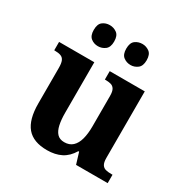

<svg xmlns="http://www.w3.org/2000/svg" viewBox="-174 -897 1014 1050"><g transform="rotate(30 333.5 -372.0)"><path d="M263.7 10Q177.2 10 136.5 -38.2Q95.8 -86.5 95.8 -187.7V-412.1Q95.8 -441.5 89.2 -456.6Q82.7 -471.7 68.2 -477.3Q53.8 -483 29.5 -483H25.9V-536H248.4V-215.9Q248.4 -173.5 255.3 -141.7Q262.2 -109.8 278.5 -92.3Q294.8 -74.9 323.8 -74.9Q356.2 -74.9 376.4 -93.6Q396.6 -112.4 405.8 -146.6Q415 -180.8 415 -227V-419.1Q415 -448.2 406.6 -461.7Q398.2 -475.3 383.5 -479.1Q368.8 -483 349.3 -483H345.7V-536H567V-116Q567 -87.5 575.6 -73.9Q584.2 -60.3 599.5 -56.7Q614.8 -53 633.9 -53H642.2V0H442.6L420.9 -71.1H415.9Q390.1 -27.9 352.6 -9Q315 10 263.7 10ZM427.2 -621.6Q401.2 -621.6 381.8 -636.7Q362.3 -651.8 362.3 -688Q362.3 -725.2 381.8 -739.8Q401.2 -754.4 427.2 -754.4Q451.1 -754.4 471.1 -739.8Q491 -725.2 491 -688Q491 -651.8 471.1 -636.7Q451.1 -621.6 427.2 -621.6ZM221 -621.6Q195.5 -621.6 176.4 -636.7Q157.2 -651.8 157.2 -688Q157.2 -725.2 176.4 -739.8Q195.5 -754.4 221 -754.4Q246.1 -754.4 266 -739.8Q285.9 -725.2 285.9 -688Q285.9 -651.8 266 -636.7Q246.1 -621.6 221 -621.6Z"/></g></svg>

Font: Noto Serif Sinhala
Style: Regular
Weight: 400
Designer: Jelle Bosma - Monotype Design Team
Foundry: Monotype Imaging Inc.
Version: Version 2.006